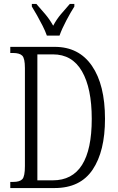

<svg xmlns="http://www.w3.org/2000/svg" viewBox="-20 -951 596 971"><path d="M32 0V-31H47Q80 -31 93 -45Q106 -59 106 -111V-607Q106 -656 92.5 -669.5Q79 -683 46 -683H32V-714H257Q379 -714 445 -618Q511 -522 511 -350Q511 -186 448.5 -93Q386 0 256 0ZM247 -39Q444 -39 444 -350Q444 -505 394.5 -590.5Q345 -676 248 -676H169V-39ZM217 -771Q209 -794 195.5 -820.5Q182 -847 167.5 -873Q153 -899 141 -918V-931H164Q188 -904 209.5 -878.5Q231 -853 249 -821Q266 -853 287.5 -878.5Q309 -904 333 -931H356V-918Q338 -890 315.5 -847.5Q293 -805 281 -771Z"/></svg>

Font: Noto Serif Sinhala ExtraCondensed Light
Style: Regular
Weight: 300
Width: 2
Designer: Jelle Bosma - Monotype Design Team
Foundry: Monotype Imaging Inc.
Version: Version 2.007; ttfautohint (v1.8.4.7-5d5b)